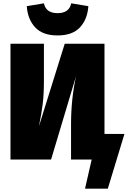

<svg xmlns="http://www.w3.org/2000/svg" viewBox="-20 -959 768 1154"><path d="M326 -746Q236 -746 191 -795Q146 -844 141 -922L244 -939Q256 -880 326 -880Q396 -880 408 -939L511 -922Q506 -844 461 -795Q416 -746 326 -746ZM628 175H491L531 0H407V-213Q407 -363 437 -501L287 0H43V-696H244V-475Q244 -392 236.5 -332.5Q229 -273 214 -200L369 -696H608V-154H728Z"/></svg>

Font: Trujillo Black
Style: Regular
Weight: 900
Designer: Fira Sans original fonts by bBox Type GmbH, Carrois Corporate GbR, & Edenspiekermann AG / Changes by Cristiano Sobral
Foundry: Fira Sans original fonts by bBox Type GmbH, Carrois Corporate GbR, & Edenspiekermann AG / Changes by Cristiano Sobral
Version: Version 4.301;July 28, 2020;FontCreator 13.0.0.2655 64-bit